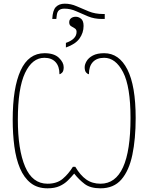

<svg xmlns="http://www.w3.org/2000/svg" viewBox="-20 -1013 807 1043"><path d="M264 -910Q266 -957 283.5 -975Q301 -993 332 -993Q365 -993 396.5 -979Q428 -965 462.5 -951Q497 -937 539 -937H549V-910H534Q492 -910 458.5 -924Q425 -938 394 -952Q363 -966 330 -966Q311 -966 300.5 -957.5Q290 -949 288 -927L286 -910ZM338 -780Q396 -800 396 -840Q396 -853 386 -859Q376 -865 366 -871Q356 -877 356 -892Q356 -906 366 -914Q376 -922 392 -922Q407 -922 420.5 -911Q434 -900 434 -872Q434 -835 412 -804Q390 -773 338 -755ZM238 10Q183 10 146.5 -19Q110 -48 88.5 -99Q67 -150 58 -217.5Q49 -285 49 -363Q49 -536 92 -630Q135 -724 222 -724Q274 -724 300 -699Q326 -674 326 -648Q326 -627 317.5 -618.5Q309 -610 303 -610Q303 -653 281.5 -676Q260 -699 221 -699Q155 -699 116 -616.5Q77 -534 77 -363Q77 -200 116.5 -107.5Q156 -15 238 -15Q289 -15 320.5 -41.5Q352 -68 376 -107H389Q416 -61 448.5 -38Q481 -15 526 -15Q689 -15 689 -372Q689 -543 648.5 -621Q608 -699 546 -699Q506 -699 484.5 -676Q463 -653 463 -610Q456 -610 448 -619Q440 -628 440 -648Q440 -663 450.5 -681Q461 -699 484.5 -711.5Q508 -724 546 -724Q627 -724 672 -635.5Q717 -547 717 -372Q717 -258 699 -172Q681 -86 639.5 -38Q598 10 526 10Q471 10 440 -13.5Q409 -37 383 -70Q367 -51 348.5 -32.5Q330 -14 303.5 -2Q277 10 238 10Z"/></svg>

Font: Noto Serif Condensed Thin
Style: Regular
Weight: 100
Width: 3
Designer: Monotype Design Team
Foundry: Monotype Imaging Inc.
Version: Version 2.013; ttfautohint (v1.8.4.7-5d5b)